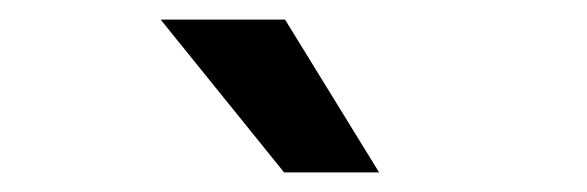

<svg xmlns="http://www.w3.org/2000/svg" viewBox="-20 -739 599 196"><path d="M367 -563 271 -719H144L270 -563Z"/></svg>

Font: Falling Sky
Style: Med
Weight: 500
Designer: Paul D. Hunt
Foundry: Adobe Systems Incorporated
Version: Version 1.02